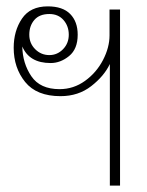

<svg xmlns="http://www.w3.org/2000/svg" viewBox="-20 -583 463 603"><path d="M325 -382Q307 -344 266.5 -312.5Q226 -281 170 -281Q95 -281 59 -325.5Q23 -370 23 -433Q23 -486 49 -524.5Q75 -563 130 -563Q177 -563 200.5 -539Q224 -515 224 -474Q224 -429 197 -407Q170 -385 139 -385Q72 -385 50 -437Q51 -384 78.5 -343.5Q106 -303 167 -303Q211 -303 247 -329Q283 -355 303.5 -394.5Q324 -434 324 -472V-553H357V0H325ZM196 -474Q196 -501 179.5 -520Q163 -539 135 -539Q104 -539 88 -520.5Q72 -502 72 -474Q72 -447 90.5 -428.5Q109 -410 135 -410Q160 -410 178 -428.5Q196 -447 196 -474Z"/></svg>

Font: Taviraj Thin
Style: Regular
Weight: 250
Designer: Katatrad Team
Foundry: CadsonDemak
Version: Version 1.001